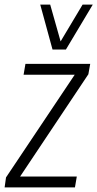

<svg xmlns="http://www.w3.org/2000/svg" viewBox="-29 -810 421 830"><path d="M-9 0 -3 -43 294 -487H73L81 -534H361L353 -489L58 -47H303L295 0ZM372 -790 256 -596H198L145 -790H188L233 -631L328 -790Z"/></svg>

Font: Georama SemiCondensed Light
Style: Italic
Weight: 300
Width: 4
Italic angle: -9°
Designer: Jean-Baptiste Levee
Foundry: Production Type
Version: Version 1.000